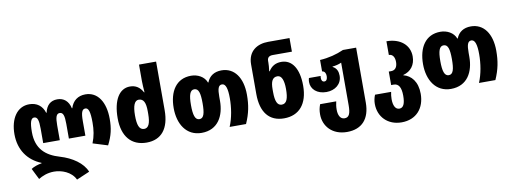

<svg xmlns="http://www.w3.org/2000/svg" viewBox="-74 -1201 5045 1892"><g transform="rotate(-10 2449.0 -255.0)"><path d="M569 250 700 194C664 103 561 34 443 -1C305 -41 212 -119 212 -287C212 -384 226 -426 258 -426C292 -426 303 -392 303 -306V-162H469V-310C469 -391 480 -426 514 -426C549 -426 560 -391 560 -310V-162H725V-306C725 -392 737 -426 771 -426C803 -426 817 -384 817 -278C817 -205 808 -142 781 -75L929 -29C975 -119 990 -189 990 -284C990 -452 918 -563 795 -563C720 -563 667 -523 645 -451H641C625 -524 579 -563 514 -563C446 -563 404 -524 388 -451H384C362 -523 309 -563 233 -563C111 -563 39 -452 39 -297C39 -141 119 -27 253 27V31C217 36 171 52 147 69L202 179C239 156 292 133 358 133C432 133 530 166 569 250Z M1309 10C1457 10 1538 -90 1538 -273V-760H1367V-595C1367 -566 1370 -525 1373 -482H1369C1339 -536 1299 -563 1241 -563C1134 -563 1068 -457 1068 -275C1068 -93 1157 10 1309 10ZM1308 -127C1258 -127 1241 -178 1241 -273C1241 -370 1262 -420 1303 -420C1353 -420 1372 -378 1372 -292V-266C1372 -170 1351 -127 1308 -127Z M1859 10C2025 10 2091 -123 2091 -269V-310C2091 -386 2100 -426 2138 -426C2176 -426 2191 -372 2191 -279C2191 -185 2175 -84 2140 0H2304C2348 -99 2363 -181 2363 -284C2363 -454 2285 -563 2157 -563C2085 -563 2034 -530 2010 -468H2006C1983 -530 1918 -563 1852 -563C1703 -563 1629 -444 1629 -278C1629 -120 1706 10 1859 10ZM1861 -127C1817 -127 1802 -179 1802 -277C1802 -378 1818 -426 1860 -426C1905 -426 1918 -377 1918 -277C1918 -178 1905 -127 1861 -127Z M2684 10C2836 10 2924 -93 2924 -275C2924 -447 2858 -543 2752 -543C2694 -543 2654 -519 2624 -472H2619C2624 -512 2626 -536 2626 -558V-574C2626 -610 2647 -624 2682 -624H2873V-760H2659C2552 -760 2455 -705 2455 -570V-273C2455 -90 2536 10 2684 10ZM2685 -127C2641 -127 2621 -170 2621 -266V-292C2621 -368 2639 -410 2690 -410C2731 -410 2752 -360 2752 -273C2752 -178 2735 -127 2685 -127Z M3272 250C3422 250 3503 158 3503 -3V-553H3371C3300 -521 3218 -500 3132 -495V-381C3163 -376 3169 -348 3169 -326C3169 -298 3158 -279 3138 -279C3118 -279 3108 -294 3108 -319C3108 -325 3109 -331 3110 -339H2993C2989 -326 2987 -313 2987 -300C2987 -227 3047 -173 3140 -173C3227 -173 3295 -226 3295 -309C3295 -350 3282 -386 3242 -406V-410C3274 -413 3304 -420 3332 -433V-9C3332 75 3317 113 3271 113C3225 113 3208 66 3208 16C3208 -17 3212 -37 3218 -66H3057C3044 -31 3039 -5 3039 34C3039 151 3124 250 3272 250Z M3818 250C3966 250 4051 148 4051 5C4051 -117 3991 -185 3914 -204V-207C3991 -227 4037 -286 4037 -372C4037 -485 3947 -563 3808 -563V-426C3849 -426 3866 -390 3866 -346C3866 -301 3848 -265 3803 -265H3779V-130H3805C3853 -130 3878 -90 3878 -7C3878 73 3860 113 3819 113C3778 113 3759 69 3759 8C3759 -16 3762 -41 3767 -64H3606C3594 -35 3588 -5 3588 26C3588 155 3680 250 3818 250Z M4354 10C4520 10 4586 -123 4586 -269V-310C4586 -386 4595 -426 4633 -426C4671 -426 4686 -372 4686 -279C4686 -185 4670 -84 4635 0H4799C4843 -99 4858 -181 4858 -284C4858 -454 4780 -563 4652 -563C4580 -563 4529 -530 4505 -468H4501C4478 -530 4413 -563 4347 -563C4198 -563 4124 -444 4124 -278C4124 -120 4201 10 4354 10ZM4356 -127C4312 -127 4297 -179 4297 -277C4297 -378 4313 -426 4355 -426C4400 -426 4413 -377 4413 -277C4413 -178 4400 -127 4356 -127Z"/></g></svg>

Font: Noto Sans Georgian Condensed Black
Style: Regular
Weight: 900
Width: 3
Designer: Monotype Design Team, Akaki Razmadze
Foundry: Google LLC
Version: Version 2.005